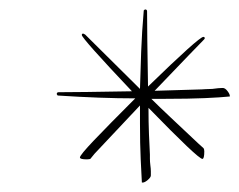

<svg xmlns="http://www.w3.org/2000/svg" viewBox="-20 -675 506 406"><path d="M282 -289H280Q279 -307 277.5 -338.5Q276 -370 276 -414V-452L180 -350L171 -339Q171 -339 169 -338.5Q167 -338 164 -338Q149 -338 149 -342Q149 -347 178.5 -378Q208 -409 266 -467Q194 -467 102 -473Q101 -474 100.5 -475Q100 -476 100 -476Q100 -480 104 -480Q125 -480 164 -480.5Q203 -481 259 -482Q153 -594 153 -601Q153 -604 156 -604Q156 -604 160 -602L276 -487Q277 -524 278.5 -565.5Q280 -607 284 -653Q286 -655 287 -655Q291 -655 291 -651Q291 -629 291.5 -589.5Q292 -550 293 -492Q401 -597 410 -597Q413 -597 413 -594Q413 -593 411 -591L378 -557L307 -483L407 -486Q409 -486 415 -486.5Q421 -487 429 -487Q436 -488 441.5 -488.5Q447 -489 451 -489Q456 -489 461 -482.5Q466 -476 466 -472V-471Q447 -469 413 -467.5Q379 -466 330 -466H300Q316 -450 341 -426.5Q366 -403 400 -371L410 -362Q412 -360 412 -355Q412 -339 408 -339Q399 -339 294 -447Q294 -416 295 -391.5Q296 -367 297 -348Q297 -346 297 -339.5Q297 -333 298 -325Q299 -318 299 -313Q299 -308 299 -304Q299 -300 292.5 -294.5Q286 -289 282 -289Z"/></svg>

Font: Lavishly Yours
Style: Regular
Weight: 400
Designer: Robert E. Leuschke
Foundry: Robert E. Leuschke
Version: Version 1.010; ttfautohint (v1.8.3)